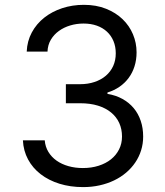

<svg xmlns="http://www.w3.org/2000/svg" viewBox="-20 -757 676 787"><path d="M321 9.9Q268.1 9.9 223.7 -3.9Q179.3 -17.8 146.7 -43Q114 -68.2 95 -103.5Q76 -138.8 73.9 -181.8H163.4Q165.5 -155.5 178.3 -134.4Q191.1 -113.3 212 -98.5Q233 -83.8 260.5 -76Q288 -68.2 319.6 -68.2Q354.8 -68.2 384.2 -77.6Q413.7 -87 435 -104Q456.3 -121.1 468.2 -144.9Q480.1 -168.7 480.1 -197.4Q480.1 -227.6 468.8 -252.7Q457.4 -277.7 435.5 -295.8Q413.7 -313.9 381.7 -323.9Q349.8 -333.8 308.2 -333.8H250V-411.9H308.2Q340.6 -411.9 367.5 -421Q394.5 -430 413.9 -446.6Q433.2 -463.1 443.9 -486.3Q454.5 -509.6 454.5 -538.4Q454.5 -566.1 445.1 -588.6Q435.7 -611.2 418.5 -627.1Q401.3 -643.1 377 -651.8Q352.6 -660.5 322.4 -660.5Q294 -660.5 267.9 -652.7Q241.8 -644.9 221.4 -630.1Q201 -615.4 188.4 -594.1Q175.8 -572.8 174.7 -545.5H89.5Q91.3 -588.4 110.3 -623.8Q129.3 -659.1 161 -684.3Q192.8 -709.5 234.7 -723.4Q276.6 -737.2 323.9 -737.2Q374.3 -737.2 414.4 -721.2Q454.5 -705.3 482.4 -678.4Q510.3 -651.6 525 -616.5Q539.8 -581.3 539.8 -542.6Q539.8 -511.7 531.4 -485.3Q523.1 -458.8 507.6 -437.9Q492.2 -416.9 470.2 -401.6Q448.2 -386.4 420.5 -377.8V-372.2Q454.9 -366.5 482.1 -351.4Q509.2 -336.3 528.1 -313.7Q546.9 -291.2 556.8 -261.7Q566.8 -232.2 566.8 -197.4Q566.8 -167.6 558.4 -140.8Q550.1 -114 534.4 -90.9Q518.8 -67.8 496.8 -49.2Q474.8 -30.5 447.4 -17.4Q420.1 -4.3 388.1 2.8Q356.2 9.9 321 9.9Z"/></svg>

Font: Fast_Sans
Style: Regular
Weight: 400
Designer: Rasmus Andersson
Foundry: rsms
Version: Version 3.018;git-588b23468